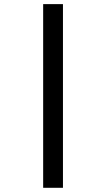

<svg xmlns="http://www.w3.org/2000/svg" viewBox="-20 -750 515 932"><path d="M189.5 -730H285.6V161.6H189.5Z"/></svg>

Font: Carlito
Style: Bold
Weight: 700
Designer: Lukasz Dziedzic
Foundry: tyPoland Lukasz Dziedzic
Version: Version 1.104